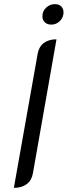

<svg xmlns="http://www.w3.org/2000/svg" viewBox="-20 -899 327 928"><path d="M162 -639Q168 -673 191.5 -691Q215 -709 253 -709L139 -61Q133 -27 109 -9Q85 9 47 9ZM185 -820Q185 -845 203 -862Q221 -879 246 -879Q265 -879 276 -868Q287 -857 287 -839Q287 -815 269.5 -797.5Q252 -780 228 -780Q209 -780 197 -791Q185 -802 185 -820Z"/></svg>

Font: K2D Light
Style: Italic
Weight: 300
Italic angle: -10°
Designer: Katatrad Aksorn Co.,Ltd.
Foundry: Cadson Demak Co.,Ltd.
Version: Version 1.000; ttfautohint (v1.6)